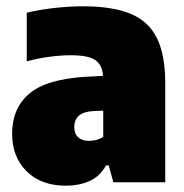

<svg xmlns="http://www.w3.org/2000/svg" viewBox="-20 -579 586 610"><path d="M190 11Q110.5 11 64.5 -34.8Q18.5 -80.5 18.5 -154Q18.5 -235 72.8 -281.2Q127 -327.5 251.5 -335L307.5 -338Q304.5 -373.5 282.2 -388.5Q260 -403.5 204.5 -403.5Q173.5 -403.5 136.2 -398.5Q99 -393.5 65 -384V-538.5Q106 -548.5 154 -553.8Q202 -559 244 -559Q336 -559 393.5 -535.8Q451 -512.5 478 -459Q505 -405.5 505 -314V0H340L325.5 -53.5H317Q297 -18 263.8 -3.5Q230.5 11 190 11ZM216 -175Q216 -154 228.5 -142.8Q241 -131.5 262.5 -131.5Q273 -131.5 285 -134.2Q297 -137 308 -144V-227.5L275 -226Q216 -222.5 216 -175Z"/></svg>

Font: Encode Sans Semi Condensed Black
Style: Regular
Weight: 900
Width: 4
Designer: Multiple Designers
Foundry: Impallari Type
Version: Version 3.000; ttfautohint (v1.8.3) -l 8 -r 50 -G 200 -x 14 